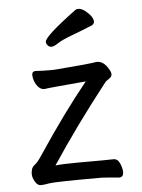

<svg xmlns="http://www.w3.org/2000/svg" viewBox="-53 -761 605 819"><g transform="rotate(-5 250.0 -351.5)"><path d="M89 16Q74 16 64 -2Q54 -20 54 -34Q54 -46 57.5 -56Q61 -66 72 -74Q83 -82 104 -114Q215 -281 318 -408Q164 -395 139 -391Q114 -391 98 -429Q93 -444 93 -455Q93 -471 109 -471Q134 -469 167 -469Q192 -469 199 -470Q340 -481 372 -487Q402 -487 422 -451Q430 -438 430 -429Q430 -418 417 -410Q404 -402 400 -396Q265 -224 158 -62Q188 -66 258 -66Q392 -66 407 -67Q425 -67 434 -46Q443 -25 443 -9Q443 13 424 13Q387 9 351 7Q150 7 126 11.5Q102 16 89 16ZM186 -568Q176 -568 169.5 -575.5Q163 -583 163 -591Q163 -614 301 -716Q305 -719 315 -719Q325 -719 341 -708Q375 -681 375 -659Q375 -650 365 -644Q319 -625 276 -609Q233 -593 214.5 -580.5Q196 -568 186 -568Z"/></g></svg>

Font: LXGW WenKai Mono Medium
Style: Regular
Weight: 500
Monospace: yes
Designer: LXGW / Fontworks Inc.
Foundry: LXGW / Fontworks Inc.
Version: Version 1.520; June 14, 2025